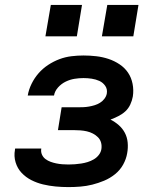

<svg xmlns="http://www.w3.org/2000/svg" viewBox="-20 -754 640 782"><path d="M259 8Q232 8 206 5.5Q180 3 155 -3Q130 -9 107.5 -20.5Q85 -32 68 -50Q51 -68 43.5 -93Q36 -118 41 -144Q41 -146 41 -147Q41 -148 42 -149H148Q148 -149 148 -148.5Q148 -148 148 -148Q146 -135 151 -124Q156 -113 165.5 -106Q175 -99 186 -95Q197 -91 209 -88.5Q221 -86 233.5 -85Q246 -84 259 -84Q272 -84 285 -85Q298 -86 311 -88Q324 -90 337 -94Q350 -98 362 -105Q374 -112 382.5 -123Q391 -134 393 -147Q395 -161 391.5 -173.5Q388 -186 379 -195Q370 -204 358.5 -210Q347 -216 334 -219Q321 -222 307.5 -223Q294 -224 281 -224H216L231 -317H296Q308 -317 319.5 -317.5Q331 -318 342.5 -320Q354 -322 365.5 -325.5Q377 -329 387.5 -335.5Q398 -342 405.5 -352Q413 -362 415 -373Q418 -391 408.5 -404.5Q399 -418 384.5 -424.5Q370 -431 353.5 -433.5Q337 -436 320 -436Q302 -436 283.5 -433Q265 -430 247.5 -421.5Q230 -413 216.5 -398Q203 -383 200 -365H93Q97 -389 108.5 -412.5Q120 -436 137 -455.5Q154 -475 176 -489.5Q198 -504 222 -513Q246 -522 271 -525Q296 -528 320 -528Q346 -528 372 -525Q398 -522 422 -514Q446 -506 467 -492Q488 -478 501.5 -458Q515 -438 520 -412.5Q525 -387 521 -361Q518 -344 510.5 -328Q503 -312 490.5 -300.5Q478 -289 462 -281Q446 -273 430 -267Q448 -258 463.5 -244.5Q479 -231 488.5 -213Q498 -195 500 -173.5Q502 -152 498 -130Q494 -106 481.5 -83.5Q469 -61 448.5 -44.5Q428 -28 404 -18Q380 -8 356 -2Q332 4 307.5 6Q283 8 259 8ZM523 -606H395L417 -734H544ZM293 -606H165L187 -734H314Z"/></svg>

Font: Iosevka SS04 Semibold Extended
Style: Italic
Weight: 600
Width: 7
Italic angle: -9°
Monospace: yes
Designer: Belleve Invis
Foundry: Belleve Invis
Version: Version 19.0.0; ttfautohint (v1.8.4)